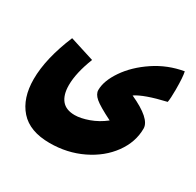

<svg xmlns="http://www.w3.org/2000/svg" viewBox="-161 -702 1143 1119"><g transform="rotate(30 410.0 -142.0)"><path d="M784 -401Q784 -341 779 -316Q637 -283 583 -246Q735 -177 735 -111Q735 -20 677 60Q619 140 519.5 188Q420 236 302 236Q168 236 102 161.5Q36 87 36 -41Q36 -179 111 -359L275 -307Q231 -195 231 -113Q231 -48 259.5 -13Q288 22 347 22Q387 22 440 3Q493 -16 540 -53Q452 -97 423 -122Q394 -147 394 -174Q394 -236 445 -310.5Q496 -385 583.5 -443.5Q671 -502 776 -520Q784 -486 784 -401Z"/></g></svg>

Font: Lalezar
Style: Bold
Weight: 700
Designer: Borna Izadpanah
Foundry: Borna Izadpanah
Version: Version 1.003;January 24, 2021;FontCreator 13.0.0.2683 64-bi